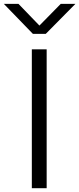

<svg xmlns="http://www.w3.org/2000/svg" viewBox="-66 -991 417 1011"><path d="M101.6 0Q101.6 -182.6 101.6 -731.4Q121.1 -731.4 179.7 -731.4Q179.7 -548.8 179.7 0Q160.2 0 101.6 0ZM-45.9 -970.7Q-26.4 -970.7 31.2 -970.7Q58.6 -942.4 141.6 -856.4Q169.9 -884.8 253.9 -970.7Q273.4 -970.7 331.1 -970.7Q292 -930.7 174.8 -812.5Q158.2 -812.5 107.4 -812.5Q69.3 -851.6 -45.9 -970.7Z"/></svg>

Font: Gothic A1
Style: Regular
Weight: 400
Designer: HanYang I&C Co.,Ltd.
Version: Version 2.50